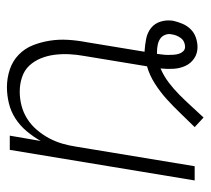

<svg xmlns="http://www.w3.org/2000/svg" viewBox="-46 -522 593 540"><g transform="rotate(-90 250.0 -251.5)"><path d="M190 25 163 0Q183 -20 202 -40Q221 -60 241.5 -78.5Q262 -97 285.5 -112Q309 -127 334 -134L363 -310Q367 -332 368 -352.5Q369 -373 366.5 -393.5Q364 -414 356.5 -432.5Q349 -451 336 -465Q323 -479 303.5 -485.5Q284 -492 263 -492Q243 -492 223.5 -487Q204 -482 186.5 -471Q169 -460 155 -443.5Q141 -427 131.5 -409Q122 -391 116.5 -372Q111 -353 108 -333L53 0H13L99 -520H139L124 -433Q136 -454 151.5 -472.5Q167 -491 187 -504Q207 -517 230 -522.5Q253 -528 275 -528Q301 -528 325 -520Q349 -512 366.5 -495Q384 -478 393 -455.5Q402 -433 406 -408Q410 -383 408.5 -357Q407 -331 402 -305L375 -141Q393 -140 411 -136.5Q429 -133 442 -122.5Q455 -112 460 -95Q465 -78 462 -60Q459 -47 453.5 -34Q448 -21 438 -11Q428 -1 414.5 3.5Q401 8 388 8Q370 8 356 -1.5Q342 -11 335 -26.5Q328 -42 327 -60Q326 -78 328 -96Q307 -87 288.5 -73Q270 -59 253.5 -42.5Q237 -26 221.5 -9Q206 8 190 25ZM389 -27Q396 -27 402.5 -30Q409 -33 413.5 -39Q418 -45 420.5 -51.5Q423 -58 424 -65Q426 -74 422.5 -83Q419 -92 411.5 -97Q404 -102 394 -104Q384 -106 374 -106H369Q368 -98 367 -90Q366 -82 366 -74.5Q366 -67 366.5 -59.5Q367 -52 369 -45Q371 -38 376 -32.5Q381 -27 389 -27Z"/></g></svg>

Font: Iosevka Term Curly Extralight
Style: Italic
Weight: 200
Italic angle: -9°
Designer: Belleve Invis
Foundry: Belleve Invis
Version: Version 32.3.0